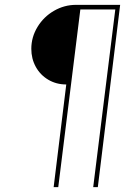

<svg xmlns="http://www.w3.org/2000/svg" viewBox="-20 -771 534 791"><path d="M253 -423Q212 -423 179 -442.5Q146 -462 127.5 -495.5Q109 -529 109 -570Q109 -618 134.5 -660Q160 -702 202.5 -726.5Q245 -751 293 -751H475L383 0H364L455 -732H311L220 0H201Z"/></svg>

Font: Josefin Sans Thin
Style: Italic
Weight: 200
Italic angle: -7°
Designer: Santiago Orozco
Foundry: Typemade
Version: Version 2.000